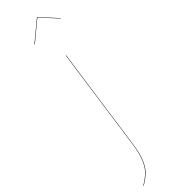

<svg xmlns="http://www.w3.org/2000/svg" viewBox="-355 -738 923 923"><g transform="rotate(-45 106.5 -277.0)"><path d="M74.2 -660.2 71.8 -661.1 172.9 -745.1H174.8L251 -661.1L249 -660.2L173.8 -743.2ZM-37.1 190.9 -38.1 189Q-5.4 169.4 13.4 150.1Q32.2 130.9 45.9 96.9Q59.6 63 66.9 8.8L141.1 -517.1H143.1L68.8 8.8Q61.5 63.5 47.9 97.7Q34.2 131.8 15.4 151.4Q-3.4 170.9 -37.1 190.9Z"/></g></svg>

Font: Fira Sans Compressed Two
Style: Italic
Weight: 100
Width: 3
Italic angle: -8°
Designer: Carrois Corporate & Edenspiekermann AG
Foundry: Carrois Corporate GbR & Edenspiekermann AG
Version: Version 4.203;PS 004.203;hotconv 1.0.88;makeotf.lib2.5.64775